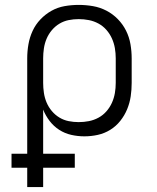

<svg xmlns="http://www.w3.org/2000/svg" viewBox="-20 -548 640 783"><path d="M91 215V-310Q91 -339 96 -367.5Q101 -396 113 -422Q125 -448 145 -469Q165 -490 190 -504Q215 -518 243.5 -523Q272 -528 301 -528Q330 -528 359 -523Q388 -518 414 -504.5Q440 -491 460.5 -470Q481 -449 494 -423Q507 -397 512 -368Q517 -339 517 -310V-210Q517 -182 513 -155Q509 -128 498.5 -102.5Q488 -77 470.5 -55Q453 -33 429.5 -18.5Q406 -4 379 2Q352 8 324 8Q297 8 270.5 2Q244 -4 221.5 -18.5Q199 -33 182.5 -54.5Q166 -76 156 -101V215ZM301 -50Q322 -50 342.5 -54Q363 -58 381.5 -68Q400 -78 414 -94Q428 -110 436.5 -129Q445 -148 448.5 -168.5Q452 -189 452 -210V-310Q452 -331 448.5 -351.5Q445 -372 436.5 -391Q428 -410 414 -426Q400 -442 381.5 -452Q363 -462 342.5 -466Q322 -470 301 -470Q280 -470 260 -466Q240 -462 222.5 -451.5Q205 -441 191.5 -425Q178 -409 170 -390Q162 -371 159 -350.5Q156 -330 156 -310V-210Q156 -190 159 -169.5Q162 -149 170 -130Q178 -111 191.5 -95Q205 -79 222.5 -68.5Q240 -58 260 -54Q280 -50 301 -50ZM285 136H27V79H285Z"/></svg>

Font: Iosevka Aile Light
Style: Regular
Weight: 300
Designer: Belleve Invis
Foundry: Belleve Invis
Version: Version 27.3.5; ttfautohint (v1.8.4)